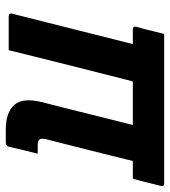

<svg xmlns="http://www.w3.org/2000/svg" viewBox="18 -594 586 662"><g transform="rotate(90 311.0 -263.0)"><path d="M510 -100Q503 -74 497.5 -50.5Q492 -27 486 -1Q483 10 472 10H427Q367 10 341.5 -19.5Q316 -49 332 -114Q352 -191 371.5 -270.5Q391 -350 411 -428H261L255 -406Q247 -375 238.5 -341Q230 -307 221 -272Q205 -208 187.5 -139Q170 -70 153 0H36Q25 0 27 -11Q53 -115 79.5 -219.5Q106 -324 132 -428H81Q70 -428 72 -439Q80 -466 85 -487.5Q90 -509 97 -536H613Q624 -536 621 -525Q614 -498 609 -476.5Q604 -455 596 -428H535L531 -412Q523 -379 514.5 -344.5Q506 -310 497 -275Q488 -239 479 -203.5Q470 -168 461 -133Q456 -113 461 -106Q466 -100 480 -100Z"/></g></svg>

Font: Recursive Mn Lnr St SmB
Style: Italic
Weight: 600
Italic angle: -15°
Monospace: yes
Version: Version 1.079;hotconv 1.0.112;makeotfexe 2.5.65598; ttfautoh